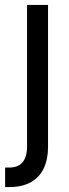

<svg xmlns="http://www.w3.org/2000/svg" viewBox="-41 -550 278 769"><path d="M151.4 -530.3V38.1Q151.4 87.9 134.3 124Q117.2 160.2 82.5 179.7Q47.9 199.2 -2.9 199.2Q-11.7 199.2 -20.5 199.2V121.1Q-11.7 121.1 -3.9 121.1Q20.5 121.1 36.1 111.3Q51.8 101.6 59.6 83Q67.4 64.5 67.4 38.1V-530.3Z"/></svg>

Font: Pretendard GOV Variable
Style: Regular
Weight: 400
Designer: Base glyphs from Inter by Rasmus Andersson; Hangul glyphs from Noto Sans CJK(Source Han Sans) by Jang Soo-young and Kang
Foundry: Kil Hyung-jin
Version: Version 1.307;Glyphs 3.2 (3192)